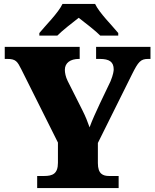

<svg xmlns="http://www.w3.org/2000/svg" viewBox="-20 -951 783 971"><path d="M179 -784V-771H270C291 -793 348 -838 378 -861C408 -838 466 -793 487 -771H578V-784C547 -822 482 -886 461 -931H296C275 -886 210 -822 179 -784ZM168 0H580V-61H532C501 -61 475 -71 475 -126V-228L648 -576C679 -638 691 -653 729 -653H741V-714H466V-653H485C533 -653 555 -638 555 -600C555 -593 553 -574 539 -540L485 -427C465 -384 446 -343 433 -307C422 -338 414 -359 396 -395L322 -542C312 -562 308 -583 308 -598C308 -633 336 -653 379 -653H383V-714H4V-653H17C60 -653 68 -640 88 -600L273 -230V-128C273 -72 246 -61 203 -61H168Z"/></svg>

Font: Noto Serif Malayalam Black
Style: Regular
Weight: 900
Designer: Indian type Foundry, Jelle Bosma, Monotype Design Team
Foundry: Monotype Imaging Inc.
Version: Version 2.104